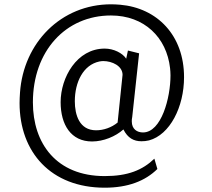

<svg xmlns="http://www.w3.org/2000/svg" viewBox="-20 -724 985 893"><path d="M328 -253C328 -342 367 -422 442 -438C448 -439 454 -440 460 -440C502 -440 550 -417 550 -376L527 -154C499 -131 462 -118 427 -118C349 -118 328 -190 328 -253ZM496 -652C651 -652 755 -550 771 -407C772 -397 773 -385 773 -373C773 -270 731 -108 645 -108C618 -108 593 -123 593 -159C593 -165 593 -172 595 -180L627 -476L575 -489L567 -451C550 -477 509 -498 467 -498C337 -498 262 -363 262 -249C262 -144 310 -66 408 -66C461 -66 517 -89 554 -122C574 -82 602 -67 638 -67C649 -67 661 -68 673 -71C770 -97 836 -226 836 -365C836 -560 711 -687 539 -702C525 -703 511 -704 497 -704C264 -704 89 -525 73 -293C72 -277 71 -260 71 -245C71 -16 217 149 467 149C575 149 655 118 712 62C708 49 701 25 698 14C643 67 575 95 467 95C242 95 133 -57 133 -248C133 -486 285 -652 496 -652Z"/></svg>

Font: Repo
Style: Regular
Weight: 400
Designer: Stefan Peev
Foundry: Context Ltd
Version: Version 0.000